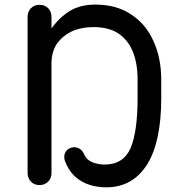

<svg xmlns="http://www.w3.org/2000/svg" viewBox="-20 -802 789 832"><path d="M439.5 9.8Q400.4 9.8 365.2 -2Q330.1 -13.7 302.7 -39.1Q276.4 -65.4 261.7 -103.5Q254.9 -123 261.7 -138.7Q268.6 -155.3 286.1 -161.1Q304.7 -168 321.3 -159.2Q337.9 -151.4 345.7 -130.9Q356.4 -108.4 380.9 -98.6Q406.2 -88.9 432.6 -88.9Q514.6 -88.9 545.9 -160.2Q576.2 -232.4 576.2 -377Q576.2 -403.3 576.2 -456.1Q576.2 -529.3 554.7 -580.1Q533.2 -630.9 491.2 -658.2Q449.2 -684.6 385.7 -684.6Q331.1 -684.6 289.1 -665Q248 -644.5 224.6 -609.4Q203.1 -574.2 203.1 -527.3Q203.1 -578.1 203.1 -678.7Q238.3 -727.5 283.2 -754.9Q329.1 -782.2 392.6 -782.2Q483.4 -782.2 546.9 -740.2Q611.3 -699.2 644.5 -625Q678.7 -551.8 678.7 -456.1Q678.7 -429.7 678.7 -377Q678.7 -186.5 617.2 -88.9Q554.7 9.8 439.5 9.8ZM151.4 0Q128.9 0 114.3 -14.6Q99.6 -30.3 99.6 -51.8Q99.6 -277.3 99.6 -728.5Q99.6 -752 114.3 -766.6Q128.9 -781.2 151.4 -781.2Q173.8 -781.2 188.5 -766.6Q203.1 -752 203.1 -728.5Q203.1 -502.9 203.1 -51.8Q203.1 -30.3 188.5 -14.6Q172.9 0 151.4 0Z"/></svg>

Font: Abed
Style: Bold
Weight: 700
Designer: Johan Aakerlund
Version: Version 3.105